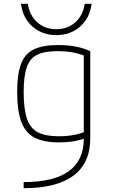

<svg xmlns="http://www.w3.org/2000/svg" viewBox="-20 -766 590 1006"><path d="M104 188Q262 188 340.5 131Q419 74 419 -39V-494L433 -469Q401 -484 363 -491Q325 -498 281 -498Q213 -498 174.5 -479Q136 -460 120 -413Q104 -366 104 -284Q104 -196 121 -145Q138 -94 178 -73Q218 -52 288 -52Q329 -52 364.5 -58.5Q400 -65 433 -78L442 -47Q413 -35 375 -27.5Q337 -20 288 -20Q208 -20 160 -45.5Q112 -71 91 -129Q70 -187 70 -284Q70 -377 90 -430.5Q110 -484 157 -507Q204 -530 284 -530Q384 -530 453 -498V-41Q453 88 365 154Q277 220 104 220ZM275 -582Q201 -582 150 -627Q99 -672 90 -746H126Q135 -685 175.5 -649Q216 -613 275 -613Q334 -613 374.5 -649Q415 -685 424 -746H460Q451 -672 400 -627Q349 -582 275 -582Z"/></svg>

Font: M PLUS Code Latin SemiExpanded ExtraLight
Style: Regular
Weight: 250
Width: 6
Designer: Coji Morishita
Foundry: UNDERFOREST DESIGN
Version: Version 1.002; ttfautohint (v1.8.3)